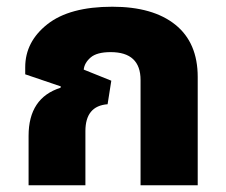

<svg xmlns="http://www.w3.org/2000/svg" viewBox="-20 -551 671 571"><path d="M65 0H234V-161Q234 -236 300 -241L311 -311L229 -344Q231 -364 249.5 -380Q268 -396 309 -396Q398 -396 398 -313V0H568V-322Q568 -424 501.5 -477.5Q435 -531 314 -531Q187 -531 121 -479Q55 -427 55 -351V-330L161 -294L160 -290Q65 -260 65 -147Z"/></svg>

Font: Noto Sans Thai UI Extra
Style: Regular
Weight: 800
Designer: Monotype Design Team
Foundry: Monotype Imaging Inc.
Version: Version 1.901